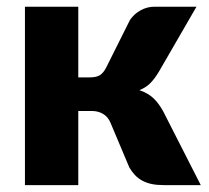

<svg xmlns="http://www.w3.org/2000/svg" viewBox="-20 -538 607 558"><path d="M357.5 -479.5Q369 -497 388.2 -507.8Q407.5 -518.5 428.5 -518.5H551L442 -330Q429.5 -309 416.5 -296Q403.5 -283 385 -276Q410.5 -267.5 426.5 -252Q442.5 -236.5 455 -213L563.5 0H456.5Q436 0 420.8 -3.2Q405.5 -6.5 393.5 -13Q381.5 -19.5 372.5 -29Q363.5 -38.5 356 -51L301 -181.5Q293.5 -199 279.2 -207.2Q265 -215.5 246.5 -215.5H207.5V0H52.5V-518.5H207.5V-313H239.5Q260.5 -313 270.8 -319.8Q281 -326.5 289 -342.5Z"/></svg>

Font: Lato 2
Style: Regular
Weight: 900
Designer: Lukasz Dziedzic with Adam Twardoch and Botio Nikoltchev
Foundry: tyPoland Lukasz Dziedzic
Version: Version 2.015; 2015-08-06; http://www.latofonts.com/